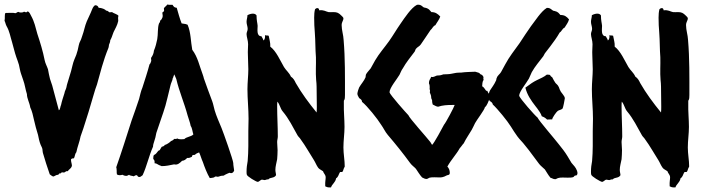

<svg xmlns="http://www.w3.org/2000/svg" viewBox="-20 -774 3117 846"><path d="M0 -682.6C3.9 -674.8 4.9 -666 8.8 -659.2C22.5 -635.7 25.4 -612.3 33.2 -587.9C40 -565.4 43.9 -544.9 51.8 -522.5C55.7 -510.7 60.5 -500 63.5 -488.3C66.4 -475.6 68.4 -461.9 72.3 -450.2C75.2 -441.4 78.1 -432.6 82 -421.9C89.8 -401.4 91.8 -379.9 98.6 -359.4C98.6 -339.8 110.4 -321.3 113.3 -300.8C121.1 -285.2 126 -263.7 129.9 -245.1C134.8 -222.7 140.6 -202.1 147.5 -179.7C150.4 -165 153.3 -150.4 159.2 -135.7C162.1 -128.9 166 -123 167 -116.2C168 -111.3 167 -107.4 168.9 -100.6C177.7 -69.3 188.5 -37.1 199.2 -5.9C203.1 -2 209 1 213.9 3.9C221.7 2.9 225.6 -3.9 236.3 -3.9C239.3 -4.9 240.2 -12.7 248 -9.8C249 -14.6 253.9 -15.6 261.7 -13.7C266.6 -13.7 270.5 -22.5 279.3 -19.5C282.2 -28.3 292 -28.3 296.9 -43C296.9 -53.7 292 -61.5 293 -72.3C295.9 -75.2 300.8 -77.1 305.7 -76.2C310.5 -85 309.6 -95.7 316.4 -103.5C321.3 -127.9 331.1 -150.4 335 -172.9C336.9 -176.8 354.5 -228.5 370.1 -280.3C386.7 -334 398.4 -379.9 407.2 -401.4C421.9 -453.1 433.6 -503.9 458 -563.5C458 -566.4 460 -568.4 460 -576.2C462.9 -583 465.8 -589.8 465.8 -596.7C468.8 -601.6 470.7 -606.4 472.7 -611.3C475.6 -618.2 477.5 -626 480.5 -632.8C487.3 -647.5 497.1 -662.1 501 -681.6C501 -690.4 499 -697.3 502 -704.1C499 -710.9 478.5 -715.8 473.6 -720.7L462.9 -719.7C458 -720.7 458 -726.6 447.3 -727.5C444.3 -732.4 427.7 -740.2 415 -739.3C412.1 -746.1 409.2 -751 398.4 -751C394.5 -747.1 390.6 -745.1 385.7 -732.4C378.9 -713.9 370.1 -698.2 362.3 -679.7C353.5 -659.2 350.6 -637.7 342.8 -617.2C339.8 -609.4 337.9 -600.6 334 -593.8C327.1 -582 326.2 -567.4 322.3 -552.7C318.4 -538.1 314.5 -526.4 307.6 -511.7C300.8 -496.1 297.9 -476.6 293 -460C287.1 -441.4 282.2 -423.8 276.4 -405.3C273.4 -396.5 273.4 -387.7 269.5 -379.9C266.6 -373 264.6 -369.1 263.7 -362.3C258.8 -346.7 252 -327.1 249 -311.5C245.1 -304.7 246.1 -292 239.3 -288.1C229.5 -324.2 219.7 -361.3 210 -397.5C207 -408.2 203.1 -416 200.2 -426.8C196.3 -441.4 194.3 -454.1 191.4 -468.8C186.5 -483.4 179.7 -494.1 176.8 -508.8C168.9 -548.8 157.2 -586.9 144.5 -625C136.7 -653.3 131.8 -677.7 117.2 -704.1C113.3 -710.9 110.4 -720.7 102.5 -723.6C97.7 -723.6 100.6 -715.8 85.9 -722.7C83 -719.7 78.1 -718.8 72.3 -718.8C68.4 -718.8 64.5 -719.7 60.5 -721.7C55.7 -720.7 52.7 -716.8 47.9 -715.8C39.1 -718.8 16.6 -716.8 3.9 -716.8C-1 -709 2.9 -693.4 0 -682.6Z M492.2 -37.1C493.2 -34.2 494.1 -29.3 494.1 -22.5C494.1 -15.6 494.1 -10.7 495.1 -5.9C498 -2.9 503.9 -2 507.8 -2C511.7 -2 515.6 -2.9 519.5 -3.9C524.4 -1 530.3 1 535.2 1C540 1 543.9 -1 548.8 -3.9C552.7 1 562.5 0 569.3 2.9C573.2 0 577.1 -2 582 -2C586.9 -2 584 5.9 594.7 5.9C599.6 5.9 603.5 1 608.4 -2C627 -42 635.7 -85.9 654.3 -127.9C654.3 -142.6 664.1 -157.2 668.9 -188.5C681.6 -228.5 697.3 -268.6 709 -308.6C715.8 -332 720.7 -356.4 726.6 -378.9C729.5 -389.6 731.4 -402.3 736.3 -413.1C739.3 -419.9 740.2 -422.9 741.2 -429.7C744.1 -432.6 741.2 -430.7 748 -446.3L756.8 -425.8C769.5 -371.1 792 -320.3 806.6 -265.6C810.5 -251 817.4 -235.4 820.3 -218.8C827.1 -210 828.1 -192.4 832 -181.6C821.3 -170.9 802.7 -171.9 792 -161.1C787.1 -161.1 783.2 -160.2 778.3 -160.2C771.5 -160.2 765.6 -161.1 760.7 -164.1C758.8 -162.1 754.9 -161.1 748 -162.1C744.1 -159.2 744.1 -156.2 733.4 -152.3C729.5 -147.5 712.9 -135.7 706.1 -135.7C703.1 -128.9 699.2 -129.9 692.4 -127L683.6 -112.3C671.9 -109.4 674.8 -98.6 658.2 -90.8C655.3 -87.9 655.3 -77.1 655.3 -73.2C660.2 -70.3 662.1 -63.5 661.1 -54.7C671.9 -54.7 671.9 -48.8 692.4 -42C710.9 -42 728.5 -45.9 747.1 -49.8C761.7 -45.9 771.5 -54.7 782.2 -65.4C793 -66.4 797.9 -71.3 804.7 -78.1C815.4 -77.1 817.4 -80.1 825.2 -83C828.1 -86.9 823.2 -91.8 838.9 -91.8C842.8 -96.7 849.6 -99.6 857.4 -102.5C864.3 -87.9 867.2 -74.2 874 -59.6C880.9 -39.1 892.6 -8.8 904.3 10.7C911.1 9.8 917 9.8 922.9 7.8C925.8 6.8 926.8 1 938.5 4.9C947.3 4.9 948.2 0 963.9 0C967.8 0 969.7 -3.9 973.6 -4.9C978.5 -7.8 984.4 -9.8 991.2 -12.7C998 -9.8 1006.8 -9.8 1011.7 -22.5C1010.7 -34.2 1007.8 -44.9 1007.8 -55.7C1007.8 -67.4 963.9 -191.4 956.1 -210C945.3 -236.3 933.6 -261.7 925.8 -288.1C921.9 -300.8 919.9 -315.4 915 -328.1C902.3 -362.3 889.6 -395.5 877.9 -429.7C877.9 -432.6 877 -433.6 873 -446.3C858.4 -484.4 851.6 -522.5 827.1 -554.7C820.3 -590.8 821.3 -630.9 806.6 -665C799.8 -668 799.8 -668 780.3 -670.9C771.5 -693.4 765.6 -715.8 758.8 -739.3L756.8 -740.2C750 -740.2 745.1 -744.1 740.2 -752.9C732.4 -752 724.6 -752.9 716.8 -753.9C713.9 -747.1 702.1 -742.2 702.1 -735.4C702.1 -730.5 707 -725.6 695.3 -718.8C695.3 -710 700.2 -703.1 693.4 -692.4C692.4 -688.5 688.5 -685.5 685.5 -682.6C685.5 -675.8 683.6 -675.8 680.7 -670.9C673.8 -652.3 676.8 -622.1 672.9 -601.6C669.9 -585.9 665 -566.4 658.2 -550.8C657.2 -540 654.3 -531.2 645.5 -518.6L646.5 -505.9C643.6 -499 643.6 -494.1 638.7 -490.2C629.9 -456.1 618.2 -421.9 607.4 -387.7C600.6 -372.1 597.7 -356.4 592.8 -337.9C582 -305.7 571.3 -274.4 559.6 -242.2C537.1 -171.9 515.6 -103.5 492.2 -37.1Z M1073.2 -579.1C1073.2 -564.5 1071.3 -547.9 1072.3 -533.2C1072.3 -510.7 1074.2 -491.2 1074.2 -468.8C1074.2 -440.4 1070.3 -411.1 1070.3 -380.9C1070.3 -337.9 1075.2 -293.9 1075.2 -251C1075.2 -232.4 1074.2 -214.8 1074.2 -196.3C1074.2 -152.3 1075.2 -108.4 1071.3 -64.5C1068.4 -48.8 1066.4 -34.2 1066.4 -18.6C1066.4 -12.7 1066.4 -7.8 1067.4 -4.9C1067.4 2.9 1109.4 27.3 1115.2 27.3C1122.1 27.3 1127.9 17.6 1134.8 17.6C1138.7 17.6 1141.6 19.5 1146.5 19.5C1150.4 19.5 1154.3 15.6 1162.1 16.6C1170.9 5.9 1187.5 12.7 1196.3 -2C1196.3 -8.8 1193.4 -16.6 1193.4 -25.4C1193.4 -41 1198.2 -55.7 1201.2 -72.3C1202.1 -85 1203.1 -97.7 1203.1 -112.3C1203.1 -124 1201.2 -135.7 1201.2 -148.4C1201.2 -157.2 1204.1 -164.1 1204.1 -172.9C1204.1 -216.8 1201.2 -260.7 1201.2 -304.7C1201.2 -311.5 1201.2 -319.3 1202.1 -326.2C1212.9 -314.5 1214.8 -295.9 1225.6 -283.2C1252.9 -251 1270.5 -213.9 1291 -177.7C1294.9 -170.9 1300.8 -167 1304.7 -160.2C1327.1 -129.9 1343.8 -98.6 1363.3 -68.4C1370.1 -57.6 1374 -45.9 1381.8 -35.2C1385.7 -30.3 1388.7 -28.3 1403.3 -19.5C1406.2 -8.8 1415 -4.9 1415 7.8C1415 18.6 1412.1 24.4 1413.1 46.9C1419.9 49.8 1422.9 52.7 1438.5 51.8C1443.4 36.1 1458 30.3 1460.9 11.7C1471.7 4.9 1471.7 -5.9 1477.5 -14.6C1480.5 -18.6 1486.3 -13.7 1489.3 -17.6C1493.2 -22.5 1492.2 -28.3 1499 -40C1499 -68.4 1493.2 -95.7 1493.2 -124C1493.2 -155.3 1498 -184.6 1498 -214.8C1498 -249 1494.1 -283.2 1495.1 -317.4V-330.1C1500 -336.9 1500 -344.7 1500 -355.5C1500 -434.6 1501 -516.6 1494.1 -597.7C1493.2 -620.1 1485.4 -640.6 1485.4 -663.1C1485.4 -677.7 1493.2 -682.6 1493.2 -693.4C1493.2 -697.3 1487.3 -702.1 1484.4 -705.1C1472.7 -716.8 1465.8 -720.7 1449.2 -720.7C1441.4 -720.7 1434.6 -719.7 1427.7 -720.7C1416 -722.7 1407.2 -731.4 1386.7 -728.5C1385.7 -735.4 1382.8 -738.3 1378.9 -738.3C1374 -738.3 1371.1 -736.3 1368.2 -733.4C1365.2 -722.7 1364.3 -710 1364.3 -696.3C1364.3 -673.8 1365.2 -652.3 1367.2 -629.9C1370.1 -593.8 1369.1 -556.6 1372.1 -521.5C1373 -487.3 1370.1 -456.1 1373 -421.9C1374 -411.1 1375 -403.3 1375 -392.6L1376 -304.7C1376 -295.9 1376 -287.1 1375 -278.3C1340.8 -320.3 1309.6 -362.3 1283.2 -408.2C1278.3 -418.9 1272.5 -429.7 1261.7 -436.5C1254.9 -453.1 1240.2 -463.9 1231.4 -478.5C1214.8 -506.8 1197.3 -548.8 1170.9 -568.4C1171.9 -586.9 1167 -597.7 1164.1 -616.2C1159.2 -619.1 1154.3 -616.2 1147.5 -619.1C1148.4 -611.3 1148.4 -600.6 1140.6 -595.7C1139.6 -603.5 1134.8 -607.4 1131.8 -614.3C1109.4 -614.3 1115.2 -644.5 1115.2 -660.2C1114.3 -672.9 1110.4 -682.6 1110.4 -706.1C1107.4 -710.9 1101.6 -713.9 1094.7 -713.9C1087.9 -713.9 1079.1 -711.9 1070.3 -707C1070.3 -696.3 1066.4 -688.5 1066.4 -677.7C1066.4 -667 1071.3 -657.2 1071.3 -646.5C1071.3 -638.7 1066.4 -631.8 1066.4 -624C1066.4 -611.3 1073.2 -595.7 1073.2 -579.1Z M1562.5 -341.8C1569.3 -336.9 1575.2 -334 1575.2 -325.2C1598.6 -306.6 1643.6 -250 1659.2 -224.6C1669.9 -210 1676.8 -193.4 1688.5 -179.7C1722.7 -139.6 1755.9 -98.6 1787.1 -55.7C1794.9 -44.9 1804.7 -39.1 1812.5 -30.3C1821.3 -17.6 1829.1 -3.9 1839.8 7.8C1847.7 10.7 1849.6 14.6 1860.4 14.6C1863.3 14.6 1869.1 9.8 1873 8.8C1884.8 5.9 1903.3 7.8 1918 7.8C1924.8 7.8 1934.6 6.8 1948.2 -1C1953.1 -3.9 1961.9 -1 1961.9 -12.7C1961.9 -23.4 1958 -33.2 1951.2 -40C1967.8 -70.3 1990.2 -92.8 2005.9 -121.1C2012.7 -127.9 2016.6 -135.7 2023.4 -142.6C2034.2 -165 2046.9 -181.6 2058.6 -202.1C2063.5 -210.9 2067.4 -219.7 2073.2 -231.4C2079.1 -243.2 2116.2 -292 2116.2 -300.8C2127.9 -311.5 2129.9 -323.2 2140.6 -347.7C2140.6 -352.5 2129.9 -365.2 2127 -374H2123C2120.1 -374 2113.3 -390.6 2104.5 -393.6C2105.5 -402.3 2104.5 -415 2111.3 -421.9C2109.4 -424.8 2109.4 -428.7 2110.4 -434.6C2109.4 -437.5 2106.4 -441.4 2103.5 -444.3C2096.7 -445.3 2095.7 -449.2 2091.8 -452.1C2086.9 -455.1 2081.1 -455.1 2074.2 -458C2053.7 -457 2032.2 -457 2011.7 -454.1C1994.1 -454.1 1986.3 -453.1 1969.7 -449.2C1958 -446.3 1945.3 -447.3 1933.6 -446.3C1926.8 -443.4 1918.9 -441.4 1908.2 -441.4C1899.4 -441.4 1891.6 -431.6 1879.9 -435.5C1877 -424.8 1870.1 -424.8 1870.1 -406.2C1873 -401.4 1874 -392.6 1873 -380.9C1876 -377 1874 -371.1 1874 -366.2C1877 -358.4 1879.9 -353.5 1879.9 -344.7C1879.9 -339.8 1881.8 -337.9 1883.8 -333C1884.8 -330.1 1882.8 -326.2 1886.7 -313.5C1895.5 -309.6 1901.4 -304.7 1910.2 -303.7C1930.7 -310.5 1951.2 -311.5 1971.7 -311.5H1983.4C1981.4 -302.7 1943.4 -231.4 1936.5 -224.6C1931.6 -214.8 1890.6 -138.7 1883.8 -135.7L1876 -148.4C1859.4 -169.9 1784.2 -252.9 1779.3 -266.6C1770.5 -275.4 1698.2 -356.4 1696.3 -367.2C1696.3 -386.7 1729.5 -425.8 1740.2 -444.3C1745.1 -453.1 1748 -463.9 1754.9 -472.7C1769.5 -499 1789.1 -522.5 1806.6 -545.9C1809.6 -549.8 1809.6 -554.7 1812.5 -558.6C1819.3 -567.4 1828.1 -569.3 1834 -578.1C1847.7 -598.6 1862.3 -619.1 1877 -641.6C1885.7 -648.4 1887.7 -659.2 1898.4 -663.1C1905.3 -675.8 1915 -686.5 1919.9 -701.2C1908.2 -713.9 1897.5 -720.7 1880.9 -720.7C1874 -727.5 1871.1 -736.3 1852.5 -740.2C1840.8 -740.2 1839.8 -755.9 1817.4 -752.9C1792 -740.2 1762.7 -695.3 1745.1 -669.9C1726.6 -643.6 1712.9 -619.1 1694.3 -592.8C1674.8 -565.4 1650.4 -538.1 1632.8 -507.8C1626 -496.1 1620.1 -484.4 1613.3 -472.7C1606.4 -463.9 1598.6 -456.1 1593.8 -448.2C1590.8 -443.4 1591.8 -438.5 1590.8 -433.6C1584 -417 1571.3 -404.3 1562.5 -388.7C1560.5 -385.7 1554.7 -366.2 1554.7 -361.3C1554.7 -353.5 1559.6 -348.6 1562.5 -341.8Z M2130.9 -347.7C2130.9 -340.8 2134.8 -335.9 2137.7 -329.1C2144.5 -325.2 2150.4 -321.3 2151.4 -313.5C2172.9 -293.9 2215.8 -241.2 2231.4 -215.8C2240.2 -201.2 2250 -186.5 2259.8 -172.9C2270.5 -158.2 2282.2 -148.4 2293 -133.8C2315.4 -107.4 2334 -79.1 2355.5 -51.8C2362.3 -43 2372.1 -36.1 2380.9 -27.3C2389.6 -14.6 2395.5 -2 2406.2 9.8C2414.1 10.7 2416 15.6 2426.8 15.6C2429.7 15.6 2435.5 11.7 2438.5 10.7C2449.2 6.8 2469.7 8.8 2481.4 8.8C2488.3 8.8 2502 8.8 2506.8 5.9C2511.7 2.9 2508.8 -1 2519.5 -1C2522.5 -2.9 2524.4 -5.9 2524.4 -10.7C2524.4 -12.7 2524.4 -16.6 2522.5 -21.5C2516.6 -37.1 2508.8 -43.9 2498 -56.6L2480.5 -85.9C2468.8 -105.5 2455.1 -122.1 2440.4 -140.6C2424.8 -161.1 2353.5 -243.2 2348.6 -255.9C2337.9 -263.7 2269.5 -340.8 2267.6 -352.5C2267.6 -370.1 2301.8 -411.1 2310.5 -427.7C2315.4 -436.5 2318.4 -447.3 2323.2 -456.1C2337.9 -482.4 2356.4 -502.9 2374 -526.4C2377 -530.3 2377.9 -535.2 2380.9 -539.1C2388.7 -548.8 2395.5 -557.6 2404.3 -569.3C2418.9 -588.9 2433.6 -608.4 2446.3 -630.9C2455.1 -635.7 2457 -647.5 2467.8 -652.3C2474.6 -664.1 2483.4 -673.8 2487.3 -688.5C2476.6 -701.2 2467.8 -708 2449.2 -708C2442.4 -714.8 2440.4 -721.7 2423.8 -725.6C2411.1 -725.6 2409.2 -740.2 2389.6 -739.3C2363.3 -723.6 2337.9 -681.6 2319.3 -658.2C2302.7 -633.8 2286.1 -610.4 2269.5 -584C2247.1 -552.7 2223.6 -523.4 2206.1 -490.2C2199.2 -477.5 2193.4 -466.8 2187.5 -456.1C2182.6 -447.3 2171.9 -441.4 2168.9 -430.7C2166 -426.8 2168 -421.9 2165 -418C2158.2 -402.3 2147.5 -388.7 2138.7 -375C2136.7 -372.1 2130.9 -352.5 2130.9 -347.7ZM2339.8 -305.7 2346.7 -296.9C2353.5 -288.1 2364.3 -272.5 2367.2 -261.7C2377.9 -257.8 2383.8 -253.9 2390.6 -247.1C2395.5 -248 2397.5 -247.1 2413.1 -248C2413.1 -254.9 2431.6 -281.2 2437.5 -285.2C2444.3 -290 2452.1 -289.1 2459 -295.9C2460.9 -297.9 2468.8 -336.9 2468.8 -340.8C2468.8 -351.6 2452.1 -365.2 2448.2 -376C2445.3 -379.9 2443.4 -390.6 2440.4 -393.6C2437.5 -400.4 2431.6 -403.3 2427.7 -408.2C2422.9 -415 2418 -423.8 2413.1 -433.6C2399.4 -441.4 2411.1 -445.3 2389.6 -445.3C2377 -434.6 2361.3 -428.7 2345.7 -420.9C2330.1 -413.1 2319.3 -406.2 2294.9 -387.7C2302.7 -356.4 2319.3 -332 2339.8 -305.7Z M2590.8 -579.1C2590.8 -564.5 2588.9 -547.9 2589.8 -533.2C2589.8 -510.7 2591.8 -491.2 2591.8 -468.8C2591.8 -440.4 2587.9 -411.1 2587.9 -380.9C2587.9 -337.9 2592.8 -293.9 2592.8 -251C2592.8 -232.4 2591.8 -214.8 2591.8 -196.3C2591.8 -152.3 2592.8 -108.4 2588.9 -64.5C2585.9 -48.8 2584 -34.2 2584 -18.6C2584 -12.7 2584 -7.8 2585 -4.9C2585 2.9 2627 27.3 2632.8 27.3C2639.6 27.3 2645.5 17.6 2652.3 17.6C2656.2 17.6 2659.2 19.5 2664.1 19.5C2668 19.5 2671.9 15.6 2679.7 16.6C2688.5 5.9 2705.1 12.7 2713.9 -2C2713.9 -8.8 2710.9 -16.6 2710.9 -25.4C2710.9 -41 2715.8 -55.7 2718.8 -72.3C2719.7 -85 2720.7 -97.7 2720.7 -112.3C2720.7 -124 2718.8 -135.7 2718.8 -148.4C2718.8 -157.2 2721.7 -164.1 2721.7 -172.9C2721.7 -216.8 2718.8 -260.7 2718.8 -304.7C2718.8 -311.5 2718.8 -319.3 2719.7 -326.2C2730.5 -314.5 2732.4 -295.9 2743.2 -283.2C2770.5 -251 2788.1 -213.9 2808.6 -177.7C2812.5 -170.9 2818.4 -167 2822.3 -160.2C2844.7 -129.9 2861.3 -98.6 2880.9 -68.4C2887.7 -57.6 2891.6 -45.9 2899.4 -35.2C2903.3 -30.3 2906.2 -28.3 2920.9 -19.5C2923.8 -8.8 2932.6 -4.9 2932.6 7.8C2932.6 18.6 2929.7 24.4 2930.7 46.9C2937.5 49.8 2940.4 52.7 2956.1 51.8C2960.9 36.1 2975.6 30.3 2978.5 11.7C2989.3 4.9 2989.3 -5.9 2995.1 -14.6C2998 -18.6 3003.9 -13.7 3006.8 -17.6C3010.7 -22.5 3009.8 -28.3 3016.6 -40C3016.6 -68.4 3010.7 -95.7 3010.7 -124C3010.7 -155.3 3015.6 -184.6 3015.6 -214.8C3015.6 -249 3011.7 -283.2 3012.7 -317.4V-330.1C3017.6 -336.9 3017.6 -344.7 3017.6 -355.5C3017.6 -434.6 3018.6 -516.6 3011.7 -597.7C3010.7 -620.1 3002.9 -640.6 3002.9 -663.1C3002.9 -677.7 3010.7 -682.6 3010.7 -693.4C3010.7 -697.3 3004.9 -702.1 3002 -705.1C2990.2 -716.8 2983.4 -720.7 2966.8 -720.7C2959 -720.7 2952.1 -719.7 2945.3 -720.7C2933.6 -722.7 2924.8 -731.4 2904.3 -728.5C2903.3 -735.4 2900.4 -738.3 2896.5 -738.3C2891.6 -738.3 2888.7 -736.3 2885.7 -733.4C2882.8 -722.7 2881.8 -710 2881.8 -696.3C2881.8 -673.8 2882.8 -652.3 2884.8 -629.9C2887.7 -593.8 2886.7 -556.6 2889.6 -521.5C2890.6 -487.3 2887.7 -456.1 2890.6 -421.9C2891.6 -411.1 2892.6 -403.3 2892.6 -392.6L2893.6 -304.7C2893.6 -295.9 2893.6 -287.1 2892.6 -278.3C2858.4 -320.3 2827.1 -362.3 2800.8 -408.2C2795.9 -418.9 2790 -429.7 2779.3 -436.5C2772.5 -453.1 2757.8 -463.9 2749 -478.5C2732.4 -506.8 2714.8 -548.8 2688.5 -568.4C2689.5 -586.9 2684.6 -597.7 2681.6 -616.2C2676.8 -619.1 2671.9 -616.2 2665 -619.1C2666 -611.3 2666 -600.6 2658.2 -595.7C2657.2 -603.5 2652.3 -607.4 2649.4 -614.3C2627 -614.3 2632.8 -644.5 2632.8 -660.2C2631.8 -672.9 2627.9 -682.6 2627.9 -706.1C2625 -710.9 2619.1 -713.9 2612.3 -713.9C2605.5 -713.9 2596.7 -711.9 2587.9 -707C2587.9 -696.3 2584 -688.5 2584 -677.7C2584 -667 2588.9 -657.2 2588.9 -646.5C2588.9 -638.7 2584 -631.8 2584 -624C2584 -611.3 2590.8 -595.7 2590.8 -579.1Z"/></svg>

Font: Caesar Dressing Cyrillic
Style: Regular
Weight: 400
Designer: Dathan Boardman
Foundry: Open Window
Version: Version 1.00;July 2, 2020;FontCreator 13.0.0.2642 64-bit